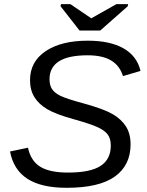

<svg xmlns="http://www.w3.org/2000/svg" viewBox="-20 -894 707 924"><path d="M300.8 9.8Q179.2 9.8 112.1 -33.4Q44.9 -76.7 28.3 -165L114.7 -183.1Q127.9 -120.1 173.3 -91.8Q218.8 -63.5 307.6 -63.5Q414.6 -63.5 463.9 -95.5Q513.2 -127.4 513.2 -193.4Q513.2 -226.1 499 -245.8Q484.9 -265.6 450.7 -281.5Q416.5 -297.4 333 -320.8Q249.5 -343.8 208.3 -367.9Q167 -392.1 145.8 -426.3Q124.5 -460.4 124.5 -508.3Q124.5 -597.2 199.5 -647.7Q274.4 -698.2 402.3 -698.2Q509.8 -698.2 574.7 -661.1Q639.6 -624 656.2 -552.7L571.8 -527.8Q555.7 -579.1 513.9 -603.5Q472.2 -627.9 401.9 -627.9Q218.3 -627.9 218.3 -512.7Q218.3 -483.4 230.7 -464.8Q243.2 -446.3 271.7 -432.4Q300.3 -418.5 385.3 -395.5Q480.5 -369.1 522.2 -344.7Q564 -320.3 586.2 -285.4Q608.4 -250.5 608.4 -199.2Q608.4 -98.6 532.7 -44.4Q457 9.8 300.8 9.8ZM462.4 -747.1H362.8L271.5 -863.8L273.4 -874H318.8L418.9 -806.2H419.9L540 -874H596.7L594.7 -863.8Z"/></svg>

Font: Liberation Sans
Style: Italic
Weight: 400
Italic angle: -12°
Designer: Steve Matteson
Foundry: Ascender Corporation
Version: Version 2.1.5